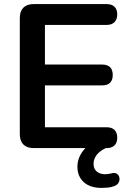

<svg xmlns="http://www.w3.org/2000/svg" viewBox="-20 -725 637 940"><path d="M145 0Q112 0 94.5 -17.5Q77 -35 77 -68V-637Q77 -670 94.5 -687.5Q112 -705 145 -705H502Q527 -705 540.5 -692Q554 -679 554 -655Q554 -630 540.5 -616.5Q527 -603 502 -603H200V-409H480Q506 -409 519 -396Q532 -383 532 -358Q532 -333 519 -320Q506 -307 480 -307H200V-102H502Q527 -102 540.5 -89Q554 -76 554 -51Q554 -26 540.5 -13Q527 0 502 0ZM477 195Q422 195 390.5 167Q359 139 359 91Q359 49 387 13Q415 -23 461 -42L498 0Q482 7 468 18.5Q454 30 446 45Q438 60 438 77Q438 102 454 115Q470 128 494 128Q501 128 508.5 127Q516 126 524 124Q542 119 552 125.5Q562 132 564.5 144.5Q567 157 561 168.5Q555 180 540 186Q524 192 507.5 193.5Q491 195 477 195Z"/></svg>

Font: Nunito ExtraLight
Style: Bold
Weight: 700
Version: Version 3.602